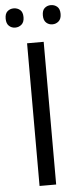

<svg xmlns="http://www.w3.org/2000/svg" viewBox="-60 -925 399 957"><g transform="rotate(-5 139.5 -446.5)"><path d="M98.1 0V-713.9H181.2V0ZM2.4 -845.2Q2.4 -870.6 15.4 -881.8Q28.3 -893.1 46.4 -893.1Q64.9 -893.1 78.4 -881.8Q91.8 -870.6 91.8 -845.2Q91.8 -820.8 78.4 -808.8Q64.9 -796.9 46.4 -796.9Q28.3 -796.9 15.4 -808.8Q2.4 -820.8 2.4 -845.2ZM188.5 -845.2Q188.5 -870.6 201.4 -881.8Q214.4 -893.1 232.4 -893.1Q250.5 -893.1 263.9 -881.8Q277.3 -870.6 277.3 -845.2Q277.3 -820.8 263.9 -808.8Q250.5 -796.9 232.4 -796.9Q214.4 -796.9 201.4 -808.8Q188.5 -820.8 188.5 -845.2Z"/></g></svg>

Font: HunimalSansv1.5
Style: Regular
Weight: 400
Foundry: Ascender Corporation
Version: Version 1.10